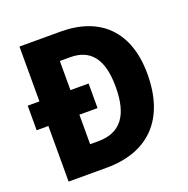

<svg xmlns="http://www.w3.org/2000/svg" viewBox="-127 -834 932 954"><g transform="rotate(-20 338.5 -357.0)"><path d="M293 -714H76V-424H14V-294H76V0H277C496 0 627 -127 627 -369C627 -593 503 -714 293 -714ZM295 -578C401 -578 457 -511 457 -363C457 -211 401 -138 282 -138H240V-294H336V-424H240V-578Z"/></g></svg>

Font: Noto Sans Thai SemCond ExtBd
Style: Regular
Weight: 800
Width: 4
Designer: Monotype Design Team
Foundry: Monotype Imaging Inc.
Version: Version 2.002